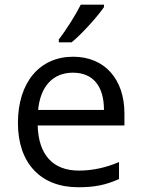

<svg xmlns="http://www.w3.org/2000/svg" viewBox="-20 -786 601 816"><path d="M230 -606H284.2C325.7 -639.6 393.1 -713.4 421.9 -755.9V-766.1H323.2C302.2 -723.6 261.2 -658.7 230 -618.2ZM312 9.8C384.3 9.8 428.7 0 485.8 -24.9V-97.2C429.7 -73.2 372.6 -61 314.9 -61C205.6 -61 143.6 -127.4 140.1 -252.9H508.8V-304.2C508.8 -448.7 425.3 -544.9 291 -544.9C147.9 -544.9 56.2 -435.5 56.2 -263.2C56.2 -91.8 153.8 9.8 312 9.8ZM290 -477.1C374.5 -477.1 421.9 -420.9 421.9 -318.8H142.1C151.4 -418 204.1 -477.1 290 -477.1Z"/></svg>

Font: Open Sans
Style: Regular
Weight: 400
Foundry: Ascender Corporation
Version: Version 1.100;PS 001.100;hotconv 1.0.88;makeotf.lib2.5.64775